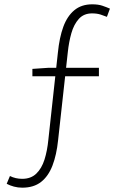

<svg xmlns="http://www.w3.org/2000/svg" viewBox="-20 -761 568 889"><path d="M83 108Q63 108 44.5 103Q26 98 11 90L26 54Q52 67 83 67Q123 67 148 43Q173 19 186 -22Q199 -63 204 -115L248 -517Q255 -587 273 -636.5Q291 -686 324 -713.5Q357 -741 407 -741Q435 -741 454 -734.5Q473 -728 489 -721L475 -683Q463 -688 446 -693.5Q429 -699 406 -699Q368 -699 345 -673.5Q322 -648 310.5 -607.5Q299 -567 294 -520L249 -112Q242 -44 223 5.5Q204 55 170 81.5Q136 108 83 108ZM130 -408V-442L203 -447H438V-408Z"/></svg>

Font: Noto Sans TC ExtraLight
Style: Regular
Weight: 250
Designer: Ryoko NISHIZUKA  (kana, bopomofo & ideographs); Paul D. Hunt (Latin, Greek & Cyrillic); Sandoll Communications , Soo-you
Foundry: Adobe
Version: Version 2.004-H2;hotconv 1.0.118;makeotfexe 2.5.65603